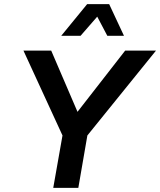

<svg xmlns="http://www.w3.org/2000/svg" viewBox="-20 -914 779 934"><path d="M239 0 284 -255 94 -668H229L357 -370L589 -668H739L405 -255L361 0ZM278 -740 404 -894H511L583 -740H502L453 -833L372 -740Z"/></svg>

Font: Gantari SemiBold
Style: Italic
Weight: 600
Italic angle: -10°
Designer: Anugrah Pasau
Foundry: Lafontype
Version: Version 1.000